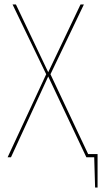

<svg xmlns="http://www.w3.org/2000/svg" viewBox="-20 -701 455 856"><path d="M415 -14V135H404L400 0H365L195 -360L29 0H14L186 -370L36 -681H51L195 -379L339 -681H354L205 -370L373 -14Z"/></svg>

Font: Fira Sans Compressed Hair
Style: Regular
Weight: 100
Width: 1
Designer: bBox Type GmbH & Carrois Corporate GbR & Edenspiekermann AG
Foundry: bBox Type GmbH & Carrois Corporate GbR & Edenspiekermann AG
Version: Version 4.301